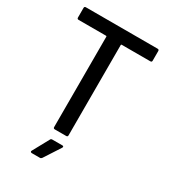

<svg xmlns="http://www.w3.org/2000/svg" viewBox="-210 -811 993 1108"><g transform="rotate(30 286.5 -257.5)"><path d="M518 -690V-626Q518 -616 508 -616H317Q313 -616 313 -612V-10Q313 0 303 0H227Q217 0 217 -10V-612Q217 -616 213 -616H30Q20 -616 20 -626V-690Q20 -700 30 -700H508Q518 -700 518 -690ZM244 58H311Q317 58 318.5 61.5Q320 65 317 70L247 178Q242 185 235 185H181Q175 185 172.5 181.5Q170 178 173 173L232 65Q235 58 244 58Z"/></g></svg>

Font: BarlowMedium
Style: Regular
Weight: 500
Designer: Jeremy Tribby
Foundry: Tribby Type
Version: Version 1.422